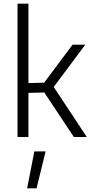

<svg xmlns="http://www.w3.org/2000/svg" viewBox="-20 -742 510 1040"><path d="M127 278 166 78H227L178 278ZM134 0H75V-722H134V-292L219 -294L373 -500H442L271 -271L450 0H380L220 -241L134 -239Z"/></svg>

Font: Titillium Web[RUS by Daymarius]
Style: Regular
Weight: 300
Designer: Cyrillization by Daymarius
Foundry: Cyrillization by Daymarius
Version: Version 1.002 September 12, 2018